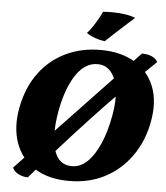

<svg xmlns="http://www.w3.org/2000/svg" viewBox="-59 -938 864 1000"><g transform="rotate(5 372.5 -438.5)"><path d="M339 9Q229 9 157.5 -37.5Q86 -84 57.5 -165Q29 -246 49 -351Q70 -458 125.5 -532.5Q181 -607 263 -646Q345 -685 444 -685Q551 -685 623.5 -641Q696 -597 726.5 -518.5Q757 -440 737 -334Q718 -232 663 -154.5Q608 -77 525.5 -34Q443 9 339 9ZM348 -69Q392 -69 428.5 -104.5Q465 -140 492.5 -204Q520 -268 535 -353Q548 -425 541 -483Q534 -541 507 -575.5Q480 -610 434 -610Q370 -610 323.5 -541.5Q277 -473 254 -355Q239 -275 242.5 -210Q246 -145 271.5 -107Q297 -69 348 -69ZM124 9Q98 9 74.5 -3Q51 -15 43 -35L660 -685Q721 -685 743 -648Q655 -563 576 -483.5Q497 -404 423.5 -325Q350 -246 276 -163.5Q202 -81 124 9ZM461 -732Q436 -735 411 -744Q386 -753 365 -767Q381 -784 396 -807Q411 -830 422.5 -851Q434 -872 439 -884Q450 -885 461.5 -885.5Q473 -886 484 -886Q522 -886 555 -881Q588 -876 608 -867Q562 -826 524 -791Q486 -756 461 -732Z"/></g></svg>

Font: Vollkorn Black
Style: Italic
Weight: 900
Italic angle: -11°
Designer: Friedrich Althausen
Foundry: Friedrich Althausen
Version: Version 5.000; ttfautohint (v1.8.3)